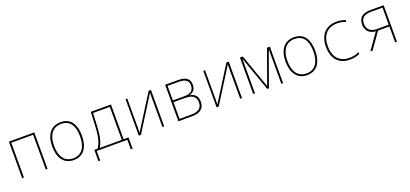

<svg xmlns="http://www.w3.org/2000/svg" viewBox="29 -1506 5573 2612"><g transform="rotate(-20 2815.0 -200.0)"><path d="M98 0H124V-503H440V0H466V-528H98Z M845 10C992 10 1060 -103 1060 -266C1060 -419 1000 -537 849 -537C709 -537 629 -434 629 -264C629 -102 700 10 845 10ZM845 -15C717 -15 656 -114 656 -264C656 -421 725 -512 849 -512C984 -512 1033 -405 1033 -265C1033 -115 975 -15 845 -15Z M1152 138H1178V0H1621V138H1647V-25H1576V-528H1284C1277 -366 1274 -309 1269 -253C1261 -153 1242 -90 1200 -25H1152ZM1296 -271C1300 -334 1304 -405 1308 -503H1550V-25H1230C1268 -86 1288 -159 1296 -271Z M1787 0H1818L2130 -497C2129 -467 2129 -451 2129 -421V0H2155V-528H2121L1811 -34C1812 -64 1812 -81 1812 -113V-528H1787Z M2360 0H2562C2680 0 2738 -54 2738 -147C2738 -224 2698 -268 2627 -280V-282C2680 -296 2715 -335 2715 -402C2715 -475 2672 -528 2553 -528H2360ZM2386 -292V-503H2549C2651 -503 2688 -462 2688 -402C2688 -330 2648 -292 2550 -292ZM2386 -25V-267H2550C2656 -267 2711 -232 2711 -147C2711 -66 2661 -25 2554 -25Z M2913 0H2944L3256 -497C3255 -467 3255 -451 3255 -421V0H3281V-528H3247L2937 -34C2938 -64 2938 -81 2938 -113V-528H2913Z M3443 0H3469V-414C3469 -446 3469 -467 3468 -497H3470L3647 0H3671L3849 -496H3851C3850 -466 3850 -445 3850 -417V0H3876V-528H3835L3659 -38L3485 -528H3443Z M4223 10C4370 10 4438 -103 4438 -266C4438 -419 4378 -537 4227 -537C4087 -537 4007 -434 4007 -264C4007 -102 4078 10 4223 10ZM4223 -15C4095 -15 4034 -114 4034 -264C4034 -421 4103 -512 4227 -512C4362 -512 4411 -405 4411 -265C4411 -115 4353 -15 4223 -15Z M4839 11C4893 11 4938 3 4985 -18V-45C4933 -22 4893 -14 4841 -14C4701 -14 4619 -106 4619 -263C4619 -421 4701 -513 4843 -513C4888 -513 4928 -505 4964 -489L4972 -514C4932 -530 4891 -538 4844 -538C4686 -538 4592 -436 4592 -263C4592 -92 4683 11 4839 11Z M5139 0H5172L5334 -230H5498V0H5524V-528H5332C5216 -528 5158 -479 5158 -381C5158 -292 5212 -238 5302 -231ZM5327 -255C5236 -255 5185 -302 5185 -381C5185 -466 5232 -503 5335 -503H5498V-255Z"/></g></svg>

Font: Noto Sans Mono SemiCondensed Thin
Style: Regular
Weight: 100
Width: 4
Designer: Monotype Design Team
Foundry: Monotype Imaging Inc.
Version: Version 2.014